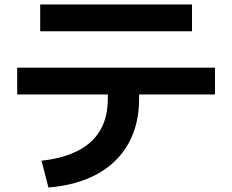

<svg xmlns="http://www.w3.org/2000/svg" viewBox="-20 -780 1040 860"><path d="M166 -60Q315 -77 389 -146.5Q463 -216 463 -337V-357H57V-477H943V-357H603V-337Q603 -222 555 -136.5Q507 -51 416.5 -1Q326 49 197 60ZM160 -640V-760H840V-640Z"/></svg>

Font: M PLUS 2 Thin
Style: Bold
Weight: 700
Version: Version 1.001